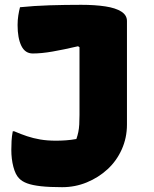

<svg xmlns="http://www.w3.org/2000/svg" viewBox="-20 -577 640 797"><path d="M317 -557Q374 -557 417 -550.5Q460 -544 483.5 -529Q507 -514 507 -490Q507 -434 507 -390.5Q507 -347 507 -309.5Q507 -272 507 -235Q507 -198 507 -155.5Q507 -113 507 -60Q507 -5 485.5 43Q464 91 426.5 125.5Q389 160 340.5 180Q292 200 238 200Q185 200 149.5 196Q114 192 92.5 184Q71 176 59 163Q44 148 35.5 115.5Q27 83 27 45Q27 27 28 8Q29 -11 33 -32H39Q67 -20 92.5 -11.5Q118 -3 147 2Q176 7 213 7Q232 7 253.5 5.5Q275 4 297 0Q302 -14 305 -28.5Q308 -43 309 -60.5Q310 -78 310 -100Q310 -142 310 -175.5Q310 -209 310 -240.5Q310 -272 310 -305.5Q310 -339 310 -381L304 -385Q274 -378 247.5 -372.5Q221 -367 198 -363Q175 -359 154.5 -357Q134 -355 116 -355Q84 -355 68.5 -387Q53 -419 53 -473Q53 -494 56 -513Q59 -532 63 -547Q92 -550 123 -552Q154 -554 185.5 -555Q217 -556 250 -556.5Q283 -557 317 -557Z"/></svg>

Font: Recursive Monospace Casual Black
Style: Regular
Weight: 900
Version: Version 1.047